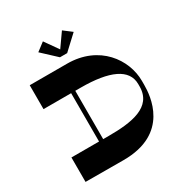

<svg xmlns="http://www.w3.org/2000/svg" viewBox="-202 -1053 1147 1204"><g transform="rotate(-30 371.5 -451.0)"><path d="M374 -760 476 -855 417 -900 348 -802 279 -900 220 -855 322 -760ZM340 -703H70V-530H270V-180H70V-3L344 -2C677 -1 693 -269 693 -346V-375C693 -529 573 -703 340 -703ZM663 -352C663 -202 506 -180 340 -180H300V-530H340C546 -530 663 -479 663 -369Z"/></g></svg>

Font: Space Cowgirl Black
Style: Regular
Weight: 900
Designer: Valery Marier
Foundry: Valery Marier
Version: Version 1.000;hotconv 1.0.109;makeotfexe 2.5.65596